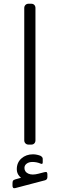

<svg xmlns="http://www.w3.org/2000/svg" viewBox="-20 -770 320 1029"><path d="M133 5Q123 5 116.5 -1.5Q110 -8 110 -18V-727Q110 -737 116.5 -743.5Q123 -750 133 -750H147Q158 -750 164 -743.5Q170 -737 170 -727V-18Q170 -8 164 -1.5Q158 5 147 5ZM62 238Q54 240 50.5 236.5Q47 233 47 226V213Q47 202 50 198Q53 194 63 191L113 177V191Q99 191 84.5 175Q70 159 70 137Q70 101 95 79Q120 57 157 57Q168 57 179 59.5Q190 62 197 65Q209 72 209 81V100Q209 112 198 107Q177 98 154 98Q135 98 123 107Q111 116 111 130Q111 151 131.5 160.5Q152 170 186 161L217 153Q228 150 231 153.5Q234 157 234 165V179Q234 192 222 196Z"/></svg>

Font: Rubik Light
Style: Italic
Weight: 300
Italic angle: -12°
Designer: Hubert and Fischer
Foundry: Hubert and Fischer
Version: Version 2.300;gftools[0.9.30]